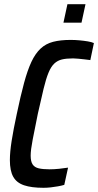

<svg xmlns="http://www.w3.org/2000/svg" viewBox="-20 -886 467 914"><path d="M187 8Q130 8 94.5 -4Q59 -16 43 -44.5Q27 -73 27 -124Q27 -162 35.5 -216Q44 -270 60 -344Q78 -430 94.5 -491Q111 -552 129.5 -591.5Q148 -631 173 -654.5Q198 -678 233 -687Q268 -696 316 -696Q337 -696 358.5 -694Q380 -692 398 -689Q416 -686 427 -681L410 -600Q396 -602 381.5 -603.5Q367 -605 353 -606.5Q339 -608 328 -608Q296 -608 275 -603Q254 -598 238.5 -583.5Q223 -569 211 -540Q199 -511 187.5 -463.5Q176 -416 160 -344Q145 -270 135.5 -221Q126 -172 126 -145Q126 -117 135.5 -103Q145 -89 165 -84.5Q185 -80 216 -80Q237 -80 261.5 -82.5Q286 -85 304 -88L286 -6Q273 -2 256 1Q239 4 221.5 6Q204 8 187 8ZM282 -778 301 -866H387L368 -778Z"/></svg>

Font: Saira Condensed Medium
Style: Italic
Weight: 500
Width: 3
Italic angle: -12°
Designer: Hector Gatti with collaboration of the Omnibus-Type team
Foundry: Omnibus-Type
Version: Version 1.101